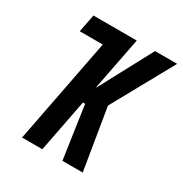

<svg xmlns="http://www.w3.org/2000/svg" viewBox="-158 -790 867 910"><g transform="rotate(30 275.5 -335.0)"><path d="M310 0 268 -288H256L200 0H89L200 -573H74L93 -670H330L274 -382H276L430 -670H551L366 -335L421 0Z"/></g></svg>

Font: Lode Term
Style: Bold Italic
Weight: 700
Italic angle: -11°
Monospace: yes
Designer: Belleve Invis
Foundry: Belleve Invis
Version: Version 29.2.0